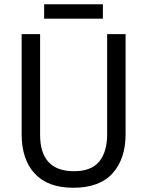

<svg xmlns="http://www.w3.org/2000/svg" viewBox="-20 -875 694 905"><path d="M572 -242Q572 -127 511 -58.5Q450 10 325 10Q206 10 144 -56.5Q82 -123 82 -243V-714H169V-240Q169 -68 329 -68Q410 -68 447.5 -113.5Q485 -159 485 -241V-714H572ZM465 -855V-787H188V-855Z"/></svg>

Font: Noto Sans Sinhala SemiCondensed
Style: Regular
Weight: 400
Width: 4
Designer: Jelle Bosma - Monotype Design Team
Foundry: Monotype Imaging Inc.
Version: Version 2.006; ttfautohint (v1.8.4.7-5d5b)